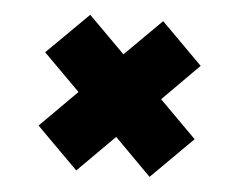

<svg xmlns="http://www.w3.org/2000/svg" viewBox="-38 -547 626 484"><g transform="rotate(5 275.0 -305.0)"><path d="M171 -107.5 66.5 -212 159.5 -305 67 -397.5 172 -501.5 264 -409.5 356.5 -501.5 460.5 -397.5 368.5 -305 461.5 -212 356.5 -107.5 264 -200.5Z"/></g></svg>

Font: Trispace SemiCondensed ExtraBold
Style: Regular
Weight: 800
Width: 4
Designer: Tyler Finck
Foundry: Etcetera Type Company
Version: Version 1.210; ttfautohint (v1.8.3)